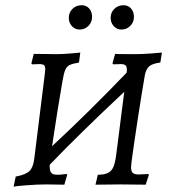

<svg xmlns="http://www.w3.org/2000/svg" viewBox="-20 -705 656 734"><path d="M483 -88Q481 -70 481 -66Q481 -50 487.5 -44Q494 -38 510 -38Q523 -38 533 -39Q543 -40 547 -40L549 -36L537 1L440 0L345 1L354 -37Q379 -37 393 -44Q407 -51 414 -68Q421 -85 425 -119L455 -354Q280 -190 170 -75Q169 -54 175 -45.5Q181 -37 198 -37Q211 -37 222 -38.5Q233 -40 234 -40L237 -37L226 1L156 0Q123 0 78.5 3.5Q34 7 32 9L40 -30Q78 -37 92.5 -51Q107 -65 111 -98L151 -420L153 -440Q153 -452 148 -456Q143 -460 130 -460L102 -459L100 -463L109 -499L196 -498Q218 -498 248 -500.5Q278 -503 287 -504L282 -466Q258 -462 246.5 -456.5Q235 -451 229.5 -438Q224 -425 219 -396Q201 -293 179 -146Q320 -277 464 -427Q465 -432 465 -439Q465 -451 459.5 -455.5Q454 -460 441 -460L413 -459L410 -463L420 -499Q420 -498 499 -498Q523 -498 556 -500.5Q589 -503 599 -504L593 -466Q563 -462 551 -452Q539 -442 534 -419Q521 -344 506.5 -249Q492 -154 483 -88ZM243 -637Q243 -657 257 -671Q271 -685 292 -685Q310 -685 321 -672.5Q332 -660 332 -640Q332 -620 318 -606Q304 -592 284 -592Q267 -592 255 -605Q243 -618 243 -637ZM403 -637Q403 -657 417 -671Q431 -685 452 -685Q470 -685 481 -672.5Q492 -660 492 -640Q492 -620 478 -606Q464 -592 444 -592Q427 -592 415 -605Q403 -618 403 -637Z"/></svg>

Font: Alegreya SC
Style: Italic
Weight: 400
Italic angle: -7°
Designer: Juan Pablo del Peral
Foundry: Huerta Tipografica
Version: Version 2.007; ttfautohint (v1.6)